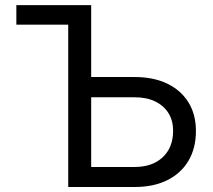

<svg xmlns="http://www.w3.org/2000/svg" viewBox="-20 -748 852 768"><path d="M45.4 -649.4V-727.5H268.6V-649.4ZM320.3 -439.9H518.6Q593.8 -439.9 648.7 -413.6Q703.6 -387.2 733.6 -338.9Q763.7 -290.5 763.7 -224.1Q763.7 -155.3 733.9 -105Q704.1 -54.7 649.2 -27.3Q594.2 0 518.6 0H252.9V-727.5H344.7V-80.1H518.1Q589.4 -80.1 630.9 -119.1Q672.4 -158.2 672.4 -224.6Q672.4 -266.6 653.3 -296.4Q634.3 -326.2 600.1 -342.5Q565.9 -358.9 518.1 -358.9H320.3Z"/></svg>

Font: Inter 16pt
Style: Regular
Weight: 400
Version: Version 4.001;git-66647c0bb